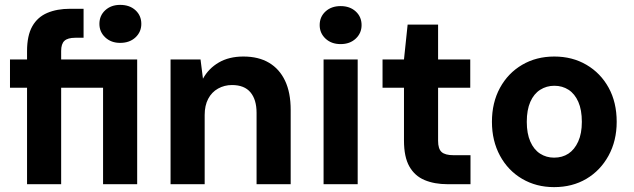

<svg xmlns="http://www.w3.org/2000/svg" viewBox="-20 -756 2602 788"><path d="M91 0V-396H21V-512H91V-546Q91 -610 112.5 -648Q134 -686 174 -703Q214 -720 268 -720H323V-601H289Q258 -601 244.5 -588.5Q231 -576 231 -547V-512H543V0H403V-396H231V0ZM473 -580Q436 -580 412 -602.5Q388 -625 388 -658Q388 -692 412 -714Q436 -736 473 -736Q512 -736 536 -714Q560 -692 560 -658Q560 -625 536 -602.5Q512 -580 473 -580Z M680 0V-512H803L813 -433Q836 -475 878 -499.5Q920 -524 979 -524Q1041 -524 1084 -498.5Q1127 -473 1150 -424.5Q1173 -376 1173 -305V0H1033V-293Q1033 -347 1008 -377Q983 -407 932 -407Q901 -407 875 -392.5Q849 -378 834.5 -350.5Q820 -323 820 -284V0Z M1308 0V-512H1448V0ZM1378 -575Q1340 -575 1316 -597.5Q1292 -620 1292 -653Q1292 -687 1316 -709Q1340 -731 1378 -731Q1416 -731 1440 -709Q1464 -687 1464 -653Q1464 -620 1440 -597.5Q1416 -575 1378 -575Z M1817 0Q1763 0 1722.5 -17Q1682 -34 1660 -73Q1638 -112 1638 -179V-396H1550V-512H1638L1653 -655H1778V-512H1910V-396H1778V-178Q1778 -145 1792.5 -132Q1807 -119 1842 -119H1911V0Z M2254 12Q2181 12 2123 -22Q2065 -56 2032 -117Q1999 -178 1999 -256Q1999 -335 2032 -395.5Q2065 -456 2123 -490Q2181 -524 2255 -524Q2329 -524 2387 -490Q2445 -456 2478 -396Q2511 -336 2511 -256Q2511 -178 2477.5 -117Q2444 -56 2386.5 -22Q2329 12 2254 12ZM2254 -109Q2288 -109 2313 -125.5Q2338 -142 2353 -175Q2368 -208 2368 -256Q2368 -305 2353.5 -338Q2339 -371 2313.5 -387.5Q2288 -404 2255 -404Q2223 -404 2197 -387.5Q2171 -371 2156.5 -338Q2142 -305 2142 -256Q2142 -208 2156.5 -175Q2171 -142 2196.5 -125.5Q2222 -109 2254 -109Z"/></svg>

Font: DM Sans 12pt ExtraBold
Style: Regular
Weight: 800
Version: Version 4.004;gftools[0.9.30]